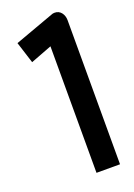

<svg xmlns="http://www.w3.org/2000/svg" viewBox="-123 -642 497 713"><g transform="rotate(-20 126.0 -286.0)"><path d="M20 -533 47 -448 131 -480V20H224V-550C224 -571 211 -593 187 -592C182 -592 179 -591 174 -589Z"/></g></svg>

Font: Charger Pro
Style: ExBdSuExt
Weight: 400
Designer: Jasper
Foundry: Cannot Into Space Fonts
Version: Version 1.09